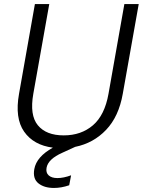

<svg xmlns="http://www.w3.org/2000/svg" viewBox="-20 -719 701 940"><path d="M73.2 -259.8 150.9 -699.2H221.2L143.1 -259.8Q124.5 -155.3 165.3 -105.7Q206.1 -56.2 292 -56.2Q377.4 -56.2 435.1 -105.7Q492.7 -155.3 511.2 -259.8L588.9 -699.2H659.2L581.1 -259.8Q561.5 -148.4 499.5 -83.3Q437.5 -18.1 348.1 0L285.2 28.8Q215.8 59.6 208 102.1Q203.6 126.5 218.3 139.6Q232.9 152.8 261.2 152.8Q291 152.8 328.1 139.2L318.8 188Q280.3 201.2 244.1 201.2Q196.3 201.2 168 178.5Q139.6 155.8 147.9 108.9Q158.7 48.3 238.8 3.9Q144.5 -8.3 98.1 -74.5Q51.8 -140.6 73.2 -259.8Z"/></svg>

Font: SVN-Poppins Light
Style: Italic
Weight: 300
Italic angle: -10°
Designer: Ninad Kale (Devanagari), Jonny Pinhorn (Latin)
Foundry: Indian Type Foundry
Version: Version 3.002 2017